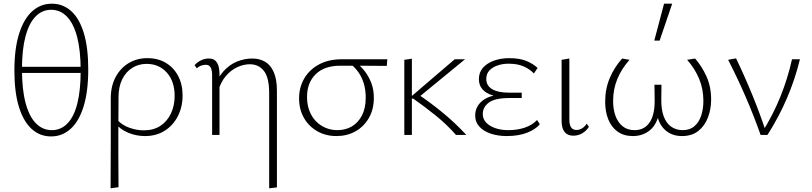

<svg xmlns="http://www.w3.org/2000/svg" viewBox="-20 -731 4398 1040"><path d="M257 8Q196 8 151.5 -32.5Q107 -73 82.5 -152Q58 -231 58 -349Q58 -468 83.5 -548.5Q109 -629 154.5 -670Q200 -711 261 -711Q321 -711 365.5 -671Q410 -631 434 -552Q458 -473 458 -355Q458 -236 433 -155Q408 -74 362.5 -33Q317 8 257 8ZM261 -26Q310 -26 345.5 -62.5Q381 -99 399 -171Q417 -243 417 -348Q417 -457 398 -530Q379 -603 343 -640.5Q307 -678 257 -678Q208 -678 172.5 -641.5Q137 -605 118 -533.5Q99 -462 99 -356Q99 -247 118.5 -173.5Q138 -100 174.5 -63Q211 -26 261 -26ZM82 -336V-369H430V-336Z M579 289Q579 228 579.5 166.5Q580 105 580 44Q580 -17 580 -77.5Q580 -138 580 -197Q580 -265 606.5 -314Q633 -363 677.5 -389.5Q722 -416 778 -416Q836 -416 878.5 -390.5Q921 -365 945 -319.5Q969 -274 969 -213Q969 -152 943.5 -102Q918 -52 872.5 -23Q827 6 765 6Q718 6 674.5 -12Q631 -30 605 -63L618 -79Q642 -53 681 -39Q720 -25 759 -25Q812 -25 849 -49.5Q886 -74 906 -116.5Q926 -159 926 -211Q926 -291 883.5 -338Q841 -385 774 -385Q731 -385 696.5 -363.5Q662 -342 642 -301.5Q622 -261 622 -204Q622 -147 621.5 -95.5Q621 -44 621 4Q621 52 621 98Q621 144 621.5 190Q622 236 622 283Z M1438 289V-226Q1438 -311 1409.5 -347Q1381 -383 1333 -383Q1301 -383 1267 -368Q1233 -353 1204.5 -320.5Q1176 -288 1161 -236L1138 -251Q1158 -309 1190.5 -345Q1223 -381 1263.5 -397.5Q1304 -414 1347 -414Q1386 -414 1416 -396.5Q1446 -379 1463 -340Q1480 -301 1480 -239V284ZM1129 0V-325Q1129 -335 1127 -348Q1125 -361 1117.5 -370.5Q1110 -380 1094 -380Q1082 -380 1069 -375.5Q1056 -371 1046 -361L1034 -378Q1048 -394 1068.5 -404Q1089 -414 1110 -414Q1136 -414 1148 -401Q1160 -388 1164.5 -369.5Q1169 -351 1169 -334V0Z M1802 6Q1744 6 1698 -20.5Q1652 -47 1626 -93Q1600 -139 1600 -198Q1600 -258 1628 -306Q1656 -354 1708 -382Q1760 -410 1831 -410H2078L2075 -374Q2010 -375 1943.5 -375Q1877 -375 1822 -375Q1737 -375 1690 -329Q1643 -283 1643 -205Q1643 -153 1664 -112.5Q1685 -72 1723 -49Q1761 -26 1807 -26Q1851 -26 1885.5 -46Q1920 -66 1940.5 -105.5Q1961 -145 1961 -202Q1961 -245 1950.5 -279Q1940 -313 1921.5 -339.5Q1903 -366 1879 -384L1910 -391Q1934 -373 1955.5 -345.5Q1977 -318 1991 -282Q2005 -246 2005 -201Q2005 -138 1977.5 -91Q1950 -44 1904.5 -19Q1859 6 1802 6Z M2450 0Q2401 -56 2341 -104.5Q2281 -153 2218 -197H2206V-207L2443 -410H2499L2237 -195V-225Q2310 -177 2379 -120Q2448 -63 2506 0ZM2170 0V-407L2211 -413V0Z M2724 6Q2679 6 2640 -6.5Q2601 -19 2577.5 -44Q2554 -69 2554 -105Q2554 -157 2598 -189Q2642 -221 2732 -221V-204Q2684 -204 2648.5 -214.5Q2613 -225 2593.5 -247Q2574 -269 2574 -302Q2574 -339 2596 -364Q2618 -389 2655.5 -402.5Q2693 -416 2738 -416Q2793 -416 2829.5 -401.5Q2866 -387 2892 -363L2872 -333Q2849 -357 2816 -371.5Q2783 -386 2734 -386Q2704 -386 2676.5 -377Q2649 -368 2631.5 -350Q2614 -332 2614 -303Q2614 -267 2646 -248Q2678 -229 2739 -229H2806V-200H2739Q2661 -200 2628 -175.5Q2595 -151 2595 -113Q2595 -87 2613 -67.5Q2631 -48 2662.5 -37Q2694 -26 2733 -26Q2783 -26 2823.5 -40Q2864 -54 2889 -81L2904 -58Q2882 -31 2836 -12.5Q2790 6 2724 6Z M3085 4Q3054 4 3038 -16.5Q3022 -37 3022 -76V-407L3064 -414V-82Q3064 -55 3073.5 -41Q3083 -27 3103 -27Q3118 -27 3132.5 -35.5Q3147 -44 3158 -61L3170 -44Q3156 -22 3134 -9Q3112 4 3085 4Z M3408 6Q3359 6 3325.5 -18Q3292 -42 3275 -84Q3258 -126 3258 -180Q3258 -249 3282.5 -307.5Q3307 -366 3350 -414L3390 -407Q3347 -359 3324 -303.5Q3301 -248 3301 -184Q3301 -140 3313.5 -104.5Q3326 -69 3352 -47.5Q3378 -26 3417 -26Q3471 -26 3499.5 -69Q3528 -112 3526 -195L3525 -272H3563L3562 -196Q3561 -139 3575 -101Q3589 -63 3616 -44.5Q3643 -26 3678 -26Q3717 -26 3742 -48Q3767 -70 3778.5 -106Q3790 -142 3790 -184Q3790 -248 3767.5 -303Q3745 -358 3702 -407L3745 -414Q3782 -372 3807 -316.5Q3832 -261 3832 -191Q3832 -141 3815 -95.5Q3798 -50 3763 -22Q3728 6 3674 6Q3618 6 3581 -28.5Q3544 -63 3536 -129H3552Q3541 -60 3502 -27Q3463 6 3408 6ZM3524 -511 3577 -711H3621L3553 -511Z M4100 0Q4064 -102 4020 -204Q3976 -306 3924 -407L3967 -415Q4015 -315 4056 -214.5Q4097 -114 4130 -14H4108Q4167 -108 4207 -207Q4247 -306 4270 -410H4313Q4287 -303 4243 -200Q4199 -97 4137 0Z"/></svg>

Font: Ysabeau Office ExtraLight
Style: Regular
Weight: 250
Designer: Christian Thalmann (Catharsis Fonts)
Version: Version 2.001;gftools[0.9.30]; featfreeze: tnum,lnum,ss02